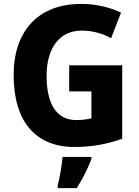

<svg xmlns="http://www.w3.org/2000/svg" viewBox="-20 -744 715 985"><path d="M335 -409V-275H449V-137C428 -132 402 -128 371 -128C267 -128 219 -216 219 -355C219 -496 284 -587 399 -587C455 -587 507 -572 550 -548L601 -679C546 -706 473 -724 397 -724C174 -724 50 -583 50 -359C50 -119 164 10 361 10C455 10 534 -6 607 -32V-409ZM449 72V61H301C298 102 286 169 276 208V221H374C406 170 430 121 449 72Z"/></svg>

Font: Noto Sans Gujarati UI SemiCondensed ExtraBold
Style: Regular
Weight: 800
Width: 4
Designer: Jelle Bosma - Monotype Design Team, Universal Thirst
Foundry: Monotype Imaging Inc.
Version: Version 2.106